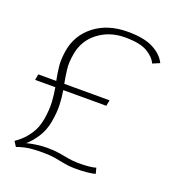

<svg xmlns="http://www.w3.org/2000/svg" viewBox="-126 -789 850 907"><g transform="rotate(20 299.0 -335.5)"><path d="M52.5 10.5 36.5 -14.5Q44 -19 64.2 -36Q84.5 -53 105 -83.8Q125.5 -114.5 133.5 -159Q142 -210 139.5 -248Q137 -286 131 -318.5H29.5L34.5 -348H125Q118 -382 114.2 -417Q110.5 -452 118 -498Q132 -580 198.2 -631Q264.5 -682 364.5 -682Q445.5 -682 492.2 -658Q539 -634 558 -595L522.5 -580Q509 -610 472.2 -631.2Q435.5 -652.5 361 -652.5Q283.5 -652.5 226.8 -609.2Q170 -566 158 -493Q150.5 -450.5 154.5 -416.8Q158.5 -383 165 -349.5Q165.5 -348.5 165.5 -348H393L387.5 -318.5H171Q176.5 -286.5 178.2 -248.5Q180 -210.5 171 -160Q163 -115 139.8 -79.2Q116.5 -43.5 91.5 -23Q111.5 -28.5 139.2 -32.5Q167 -36.5 192.5 -36.5Q229.5 -36.5 255.2 -32.2Q281 -28 303 -23.8Q325 -19.5 351.5 -19Q384.5 -18.5 409 -21.2Q433.5 -24 443 -27.5L450.5 1Q437.5 5 408.8 8Q380 11 345 10.5Q316.5 10 293.2 5.2Q270 0.5 244 -4Q218 -8.5 181 -8.5Q122.5 -8.5 91.8 -1.2Q61 6 52.5 10.5Z"/></g></svg>

Font: Anybody ExtraExpanded ExtraLight
Style: Italic
Weight: 200
Width: 8
Italic angle: -10°
Designer: Tyler Finck
Foundry: Etcetera Type Company
Version: Version 1.010; ttfautohint (v1.8.3) -l 8 -r 50 -G 200 -x 14 